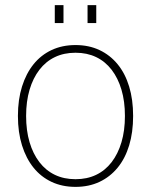

<svg xmlns="http://www.w3.org/2000/svg" viewBox="-20 -718 590 750"><path d="M275 12Q223 12 181.5 -7.5Q140 -27 111 -63Q82 -99 66 -150Q50 -201 50 -265Q50 -329 66 -380Q82 -431 111 -467Q140 -503 181.5 -522.5Q223 -542 275 -542Q327 -542 368.5 -522.5Q410 -503 439.5 -467Q469 -431 484.5 -380Q500 -329 500 -265Q500 -201 484.5 -150Q469 -99 439.5 -63Q410 -27 368.5 -7.5Q327 12 275 12ZM275 -18Q320 -18 355.5 -35Q391 -52 416 -84.5Q441 -117 454.5 -162.5Q468 -208 468 -265Q468 -322 454.5 -367.5Q441 -413 416 -445.5Q391 -478 355.5 -495Q320 -512 275 -512Q230 -512 194.5 -495Q159 -478 134 -445.5Q109 -413 95.5 -367.5Q82 -322 82 -265Q82 -208 95.5 -162.5Q109 -117 134 -84.5Q159 -52 194.5 -35Q230 -18 275 -18ZM194 -628V-698H228V-628ZM322 -628V-698H356V-628Z"/></svg>

Font: Geist Thin
Style: Regular
Weight: 400
Designer: Basement.studio, Andrés Briganti, Mateo Zaragoza
Foundry: Basement.studio, Vercel, Andrés Briganti, Guido Ferreyra, Mateo Zaragoza
Version: Version 1.401